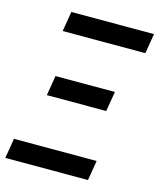

<svg xmlns="http://www.w3.org/2000/svg" viewBox="-116 -814 741 893"><g transform="rotate(15 254.5 -367.5)"><path d="M100 -639 116 -735H514L498 -639ZM392 -332H106L122 -428H408ZM-5 0 11 -96H409L393 0Z"/></g></svg>

Font: Iosevka Custom
Style: Bold Italic
Weight: 700
Italic angle: -9°
Designer: Belleve Invis
Foundry: Belleve Invis
Version: Version 30.3.1; ttfautohint (v1.8.3)